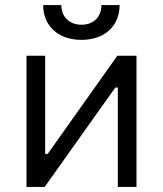

<svg xmlns="http://www.w3.org/2000/svg" viewBox="-20 -741 646 761"><path d="M151 -721C151 -638 211 -583 303 -583C395 -583 454 -638 454 -721H382C382 -674 351 -643 303 -643C255 -643 223 -674 223 -721ZM85 0H157L437 -394H447V0H521V-520H445L169 -131H159V-520H85Z"/></svg>

Font: Fixel Text Regular
Style: Regular
Weight: 400
Width: 4
Designer: AlfaBravo + MacPaw
Foundry: Kyrylo Tkachov, Marchela Mozhyna, Serhii Makarenko, Maria Weinstein, Zakhar Kryvoshyya
Version: Version 1.211